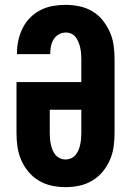

<svg xmlns="http://www.w3.org/2000/svg" viewBox="-20 -763 540 791"><path d="M250 8Q221 8 193 2Q165 -4 140.5 -18.5Q116 -33 97.5 -55Q79 -77 67.5 -103.5Q56 -130 52 -158Q48 -186 48 -215V-425H315V-520Q315 -532 314 -543.5Q313 -555 310.5 -566.5Q308 -578 303.5 -589Q299 -600 292 -609.5Q285 -619 274 -624Q263 -629 251 -629Q236 -629 222.5 -621.5Q209 -614 201 -601Q193 -588 190 -573Q187 -558 187 -543V-540H50V-546Q50 -572 56 -598.5Q62 -625 74 -648.5Q86 -672 105 -691Q124 -710 148 -722Q172 -734 198 -738.5Q224 -743 251 -743Q279 -743 307.5 -737Q336 -731 360.5 -716.5Q385 -702 403 -679.5Q421 -657 432.5 -631Q444 -605 448 -576.5Q452 -548 452 -520V-215Q452 -186 448 -158Q444 -130 432.5 -103.5Q421 -77 402.5 -55Q384 -33 359.5 -18.5Q335 -4 307 2Q279 8 250 8ZM250 -106Q262 -106 273 -111Q284 -116 291.5 -125Q299 -134 303.5 -145Q308 -156 310.5 -168Q313 -180 314 -191.5Q315 -203 315 -215V-311H185V-215Q185 -203 186 -191.5Q187 -180 189.5 -168Q192 -156 196.5 -145Q201 -134 208.5 -125Q216 -116 227 -111Q238 -106 250 -106Z"/></svg>

Font: Iosevka Heavy
Style: Regular
Weight: 900
Monospace: yes
Designer: Belleve Invis
Foundry: Belleve Invis
Version: Version 32.5.0; ttfautohint (v1.8.4)